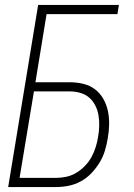

<svg xmlns="http://www.w3.org/2000/svg" viewBox="-20 -755 540 775"><path d="M13 0 134 -735H460L454 -698H168L123 -423H262Q290 -423 316.5 -416.5Q343 -410 363.5 -394.5Q384 -379 397 -356Q410 -333 415.5 -307Q421 -281 420.5 -253Q420 -225 415 -197Q411 -172 403.5 -147Q396 -122 382 -99Q368 -76 349 -56Q330 -36 306 -23Q282 -10 256.5 -5Q231 0 206 0ZM206 -37Q226 -37 247.5 -41.5Q269 -46 288 -57.5Q307 -69 323 -85.5Q339 -102 349.5 -121.5Q360 -141 366.5 -162Q373 -183 376 -203Q380 -225 380.5 -247Q381 -269 377.5 -290Q374 -311 364.5 -329.5Q355 -348 340 -361Q325 -374 304.5 -380Q284 -386 262 -386H117L59 -37Z"/></svg>

Font: Iosevka Term Curly XLt Obl
Style: Regular
Weight: 200
Italic angle: -9°
Designer: Belleve Invis
Foundry: Belleve Invis
Version: Version 32.3.0